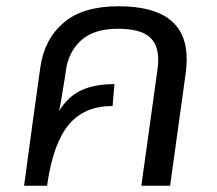

<svg xmlns="http://www.w3.org/2000/svg" viewBox="-20 -594 694 614"><path d="M577 -405Q577 -385 574 -361L524 0H432L483 -367Q486 -387 486 -402Q486 -454 455.5 -478Q425 -502 357 -502Q280 -502 239.5 -465Q199 -428 191 -370Q187 -341 182.5 -316Q178 -291 175 -270L169 -239Q198 -286 240.5 -305.5Q283 -325 346 -325L340 -255Q250 -255 200.5 -196Q151 -137 132 -10L131 0H57L83 -192L109 -379Q122 -469 183.5 -521.5Q245 -574 359 -574Q577 -574 577 -405Z"/></svg>

Font: FiraGO
Style: Italic
Weight: 400
Italic angle: -8°
Designer: bBox Type GmbH
Foundry: bBox Type GmbH
Version: Version 1.001